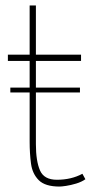

<svg xmlns="http://www.w3.org/2000/svg" viewBox="-20 -680 345 706"><path d="M199 6Q146 6 122.5 -17.5Q99 -41 94 -78.5Q89 -116 89 -159V-456H9V-479H89V-660H112V-479H278V-456H112V-150Q112 -88 127 -53.5Q142 -19 189 -19Q242 -19 283 -41L294 -21Q280 -11 260 -5Q240 1 223 3.5Q206 6 199 6ZM18 -358H274V-340H18Z"/></svg>

Font: Lil Grotesk Thin
Style: Regular
Weight: 100
Designer: Bastien Sozeau
Foundry: NBR — Bastien Sozeau
Version: Version 3.003; ttfautohint (v1.8.4.7-5d5b);gftools[0.9.33]